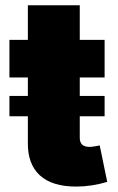

<svg xmlns="http://www.w3.org/2000/svg" viewBox="-20 -696 445 725"><path d="M85.2 -333.8V-403.4H15.6V-545.5H85.2V-676.1H281.2V-545.5H375V-403.4H281.2V-333.8H375V-257.1H281.2V-175.4Q281.2 -141.3 318.2 -141.3Q322.4 -141.3 327.9 -142Q333.5 -142.8 339 -143.6Q344.5 -144.5 349.3 -145.4Q354 -146.3 356.5 -147L384.9 -9.2Q325.6 8.5 267.4 8.5Q176.8 8.5 130.5 -33.9Q84.2 -76.3 85.2 -157V-257.1H15.6V-333.8Z"/></svg>

Font: Inter P Black
Style: Regular
Weight: 900
Designer: Rasmus Andersson
Foundry: rsms
Version: Version 3.018;git-588b23468